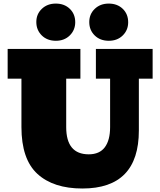

<svg xmlns="http://www.w3.org/2000/svg" viewBox="-20 -1055 909 1089"><path d="M447.3 14.2Q282.7 14.2 192.1 -68.8Q101.6 -151.9 101.6 -334.5V-608.9H23.4V-777.3H436V-608.9H355.5V-334Q355.5 -179.7 483.4 -179.7Q544.4 -179.7 574.5 -219.7Q604.5 -259.8 604.5 -334V-608.9H523.9V-777.3H845.7V-608.9H767.6V-314.9Q767.6 14.2 447.3 14.2ZM597.2 -823.7Q547.9 -823.7 517.1 -854Q486.3 -884.3 486.3 -929.7Q486.3 -975.1 517.6 -1004.9Q548.8 -1034.7 596.7 -1034.7Q645.5 -1034.7 676.3 -1004.9Q707 -975.1 707 -928.7Q707 -884.3 676.3 -854Q645.5 -823.7 597.2 -823.7ZM296.9 -823.7Q247.6 -823.7 216.8 -854.2Q186 -884.8 186 -930.2Q186 -975.1 217.3 -1004.9Q248.5 -1034.7 296.4 -1034.7Q345.2 -1034.7 376 -1004.9Q406.7 -975.1 406.7 -929.2Q406.7 -884.8 376 -854.2Q345.2 -823.7 296.9 -823.7Z"/></svg>

Font: Bevan
Style: Regular
Weight: 400
Designer: Vernon Adams
Foundry: Vernon Adams
Version: Version 2.100; ttfautohint (v1.8.3)